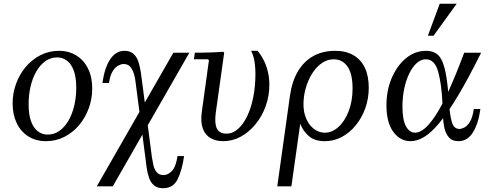

<svg xmlns="http://www.w3.org/2000/svg" viewBox="-20 -740 2611 1020"><path d="M293 -470Q346 -470 386 -445Q426 -420 448 -375Q470 -330 470 -270Q470 -215 451.5 -164.5Q433 -114 400 -75Q367 -36 322 -13Q277 10 224 10Q171 10 131 -15Q91 -40 69 -85.5Q47 -131 47 -190Q47 -245 65.5 -295.5Q84 -346 117 -385Q150 -424 195 -447Q240 -470 293 -470ZM233 -25Q268 -25 296 -45Q324 -65 344 -99.5Q364 -134 374.5 -179Q385 -224 385 -274Q385 -329 372 -364.5Q359 -400 336 -417.5Q313 -435 284 -435Q249 -435 221 -415Q193 -395 173 -360.5Q153 -326 142.5 -281Q132 -236 132 -186Q132 -131 145 -95.5Q158 -60 181 -42.5Q204 -25 233 -25Z M901 -460H986L579 250H494ZM923 89H958Q947 165 923.5 212.5Q900 260 847 260Q816 260 798 244.5Q780 229 771.5 204Q763 179 759 150Q755 121 752 95L700 -305Q699 -318 693.5 -340.5Q688 -363 675 -381.5Q662 -400 636 -400Q624 -400 608 -391.5Q592 -383 578.5 -361.5Q565 -340 559 -299H524Q536 -382 566 -426Q596 -470 641 -470Q671 -470 688.5 -454.5Q706 -439 714.5 -414Q723 -389 727.5 -360Q732 -331 735 -305L787 95Q790 115 795 137.5Q800 160 812.5 175Q825 190 849 190Q873 190 894 167.5Q915 145 923 89Z M1314 -470H1349Q1382 -428 1396.5 -383Q1411 -338 1411 -291Q1411 -230 1391.5 -176Q1372 -122 1337.5 -80Q1303 -38 1259 -14Q1215 10 1166 10Q1126 10 1097.5 -7Q1069 -24 1057 -58.5Q1045 -93 1052 -145L1090 -420L1085 -425H1010L1015 -460Q1041 -460 1066.5 -460.5Q1092 -461 1117 -462Q1142 -463 1166 -465L1171 -460L1126 -139Q1119 -85 1132 -57.5Q1145 -30 1184 -30Q1216 -30 1244 -54.5Q1272 -79 1293 -122.5Q1314 -166 1325.5 -224Q1337 -282 1337 -350Q1337 -379 1332.5 -411Q1328 -443 1314 -470Z M1761 -470Q1818 -470 1858 -446.5Q1898 -423 1918.5 -379.5Q1939 -336 1939 -274Q1939 -217 1921 -166Q1903 -115 1870.5 -75Q1838 -35 1796 -12.5Q1754 10 1706 10Q1651 10 1620 -17.5Q1589 -45 1575 -83L1528 250H1453L1520 -229Q1531 -308 1563 -361.5Q1595 -415 1645 -442.5Q1695 -470 1761 -470ZM1705 -35Q1744 -35 1777.5 -65Q1811 -95 1832 -148.5Q1853 -202 1853 -270Q1853 -348 1826 -386.5Q1799 -425 1753 -425Q1721 -425 1694 -407.5Q1667 -390 1646.5 -361.5Q1626 -333 1613 -298Q1600 -263 1595 -228Q1587 -169 1601 -125.5Q1615 -82 1643.5 -58.5Q1672 -35 1705 -35Z M2161 10Q2106 10 2069.5 -39.5Q2033 -89 2033 -180Q2033 -260 2061 -325.5Q2089 -391 2136.5 -430.5Q2184 -470 2244 -470Q2274 -470 2295.5 -457Q2317 -444 2330.5 -412Q2344 -380 2352.5 -324.5Q2361 -269 2366 -185H2331Q2326 -295 2307.5 -360Q2289 -425 2242 -425Q2216 -425 2193.5 -404.5Q2171 -384 2154 -349Q2137 -314 2127.5 -269Q2118 -224 2118 -174Q2118 -104 2136.5 -69.5Q2155 -35 2186 -35Q2207 -35 2232.5 -54.5Q2258 -74 2290 -121Q2322 -168 2360.5 -251Q2399 -334 2446 -460H2536Q2468 -323 2413.5 -232Q2359 -141 2315 -88Q2271 -35 2233.5 -12.5Q2196 10 2161 10ZM2415 10Q2382 10 2364.5 -10.5Q2347 -31 2340.5 -62Q2334 -93 2333 -126.5Q2332 -160 2331 -185H2366Q2370 -128 2380.5 -91.5Q2391 -55 2421 -55Q2432 -55 2447.5 -63Q2463 -71 2477 -94Q2491 -117 2497 -161H2532Q2522 -85 2493 -37.5Q2464 10 2415 10ZM2406 -720 2283 -550H2253L2316 -720Z"/></svg>

Font: Brygada 1918
Style: Italic
Weight: 400
Italic angle: -8°
Designer: Mateusz Machalski | Borys Kosmynka | Przemek Hoffer
Foundry: NIEPODLEGLA 2018
Version: Version 3.006